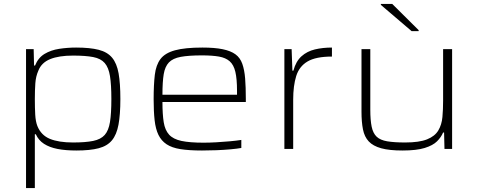

<svg xmlns="http://www.w3.org/2000/svg" viewBox="-20 -761 2443 981"><path d="M113 200V-510H152L154 -426H159Q175 -466 207.5 -485.5Q240 -505 282.5 -511.5Q325 -518 369 -518Q440 -518 484.5 -506.5Q529 -495 553 -466Q577 -437 586 -386Q595 -335 595 -255Q595 -176 585.5 -124.5Q576 -73 552 -44Q528 -15 484 -3.5Q440 8 370 8Q315 8 274 0Q233 -8 205 -26Q177 -44 163 -75H158V200ZM353 -33Q417 -33 456 -41Q495 -49 515 -71.5Q535 -94 542 -138Q549 -182 549 -255Q549 -328 542 -372Q535 -416 515 -439Q495 -462 456 -469.5Q417 -477 353 -477Q281 -477 236.5 -459Q192 -441 176 -400Q163 -371 160.5 -335Q158 -299 158 -255Q158 -210 160 -175Q162 -140 171 -117Q190 -70 235 -51.5Q280 -33 353 -33Z M1012 8Q946 8 902 1Q858 -6 831 -24Q804 -42 789.5 -72Q775 -102 770 -147Q765 -192 765 -254Q765 -328 771 -378.5Q777 -429 800 -459.5Q823 -490 874 -504Q925 -518 1014 -518Q1077 -518 1118 -509.5Q1159 -501 1183 -483.5Q1207 -466 1218 -435Q1229 -404 1232.5 -360Q1236 -316 1236 -256V-240H810Q810 -177 816.5 -136.5Q823 -96 844 -73Q865 -50 907 -41Q949 -32 1020 -32Q1050 -32 1085 -34Q1120 -36 1153.5 -39Q1187 -42 1213 -46V-5Q1191 -1 1157 2Q1123 5 1086 6.5Q1049 8 1012 8ZM1191 -257V-297Q1191 -358 1182.5 -394Q1174 -430 1153.5 -448Q1133 -466 1098.5 -472Q1064 -478 1012 -478Q944 -478 903.5 -470.5Q863 -463 843 -442Q823 -421 816.5 -382Q810 -343 810 -277H1211Z M1433 0V-510H1470L1474 -400H1479Q1492 -448 1520.5 -473.5Q1549 -499 1589 -508.5Q1629 -518 1676 -518V-472Q1594 -472 1551.5 -447Q1509 -422 1493.5 -372.5Q1478 -323 1478 -252V0Z M2037 8Q1969 8 1927.5 -3.5Q1886 -15 1864 -38.5Q1842 -62 1834.5 -100Q1827 -138 1827 -191V-510H1872V-201Q1872 -147 1879 -113.5Q1886 -80 1904.5 -62.5Q1923 -45 1958.5 -39Q1994 -33 2050 -33Q2122 -33 2162 -49Q2202 -65 2219.5 -94.5Q2237 -124 2240.5 -163Q2244 -202 2244 -246V-510H2290V0H2251L2249 -84H2244Q2234 -60 2213 -39Q2192 -18 2150 -5Q2108 8 2037 8ZM2083 -602 1926 -736V-741H1984L2119 -607V-602Z"/></svg>

Font: Saira Expanded ExtraLight
Style: Regular
Weight: 250
Width: 7
Designer: Hector Gatti with collaboration of the Omnibus-Type team
Foundry: Omnibus-Type
Version: Version 1.101